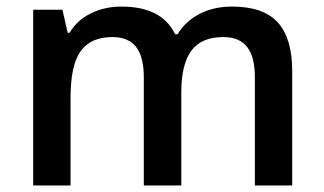

<svg xmlns="http://www.w3.org/2000/svg" viewBox="-20 -570 996 590"><path d="M537.1 0H421.9V-333Q421.9 -395 398.4 -425.5Q375 -456.1 325.2 -456.1Q258.8 -456.1 227.8 -412.8Q196.8 -369.6 196.8 -269V0H82V-540H171.9L188 -469.2H193.8Q216.3 -507.8 259 -528.8Q301.8 -549.8 353 -549.8Q477.5 -549.8 518.1 -464.8H525.9Q549.8 -504.9 593.3 -527.3Q636.7 -549.8 692.9 -549.8Q789.6 -549.8 833.7 -501Q877.9 -452.1 877.9 -352.1V0H763.2V-333Q763.2 -395 739.5 -425.5Q715.8 -456.1 666 -456.1Q599.1 -456.1 568.1 -414.3Q537.1 -372.6 537.1 -286.1Z"/></svg>

Font: f0_41264          
Style: Regular
Weight: 600
Foundry: Ascender Corporation
Version: Version 1.10